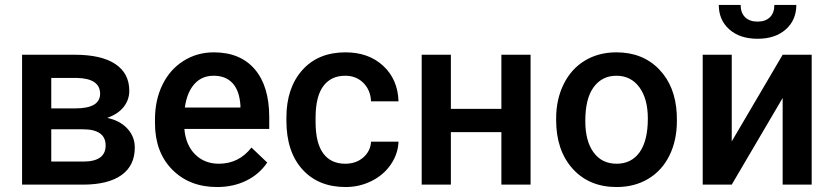

<svg xmlns="http://www.w3.org/2000/svg" viewBox="-20 -751 3387 781"><path d="M69.8 0V-528.3H284.2Q392.6 -528.3 449.2 -490.5Q505.9 -452.6 505.9 -381.8Q505.9 -345.2 483.2 -316.2Q460.4 -287.1 416 -271.5Q467.8 -260.7 498 -228Q528.3 -195.3 528.3 -150.9Q528.3 -77.1 473.9 -38.6Q419.4 0 317.4 0ZM188.5 -225.1V-93.8H318.4Q409.7 -93.8 409.7 -159.2Q409.7 -225.1 316.9 -225.1ZM188.5 -310.1H286.1Q387.2 -310.1 387.2 -369.6Q387.2 -432.1 291.5 -434.1H188.5Z M610.4 0ZM863.3 9.8Q750.5 9.8 680.4 -61.3Q610.4 -132.3 610.4 -250.5V-265.1Q610.4 -344.2 640.9 -406.5Q671.4 -468.8 726.6 -503.4Q781.7 -538.1 849.6 -538.1Q957.5 -538.1 1016.4 -469.2Q1075.2 -400.4 1075.2 -274.4V-226.6H730Q735.4 -161.1 773.7 -123Q812 -85 870.1 -85Q951.7 -85 1002.9 -150.9L1066.9 -89.8Q1035.2 -42.5 982.2 -16.4Q929.2 9.8 863.3 9.8ZM849.1 -442.9Q800.3 -442.9 770.3 -408.7Q740.2 -374.5 731.9 -313.5H958V-322.3Q954.1 -381.8 926.3 -412.4Q898.4 -442.9 849.1 -442.9Z M1384.3 -85Q1428.7 -85 1458 -110.8Q1487.3 -136.7 1489.3 -174.8H1601.1Q1599.1 -125.5 1570.3 -82.8Q1541.5 -40 1492.2 -15.1Q1442.9 9.8 1385.7 9.8Q1274.9 9.8 1210 -62Q1145 -133.8 1145 -260.3V-272.5Q1145 -393.1 1209.5 -465.6Q1273.9 -538.1 1385.3 -538.1Q1479.5 -538.1 1538.8 -483.2Q1598.1 -428.2 1601.1 -338.9H1489.3Q1487.3 -384.3 1458.3 -413.6Q1429.2 -442.9 1384.3 -442.9Q1326.7 -442.9 1295.4 -401.1Q1264.2 -359.4 1263.7 -274.4V-255.4Q1263.7 -169.4 1294.7 -127.2Q1325.7 -85 1384.3 -85Z M2138.2 0H2019.5V-213.4H1814V0H1695.3V-528.3H1814V-308.1H2019.5V-528.3H2138.2Z M2242.2 0ZM2242.2 -269Q2242.2 -346.7 2272.9 -408.9Q2303.7 -471.2 2359.4 -504.6Q2415 -538.1 2487.3 -538.1Q2594.2 -538.1 2660.9 -469.2Q2727.5 -400.4 2732.9 -286.6L2733.4 -258.8Q2733.4 -180.7 2703.4 -119.1Q2673.3 -57.6 2617.4 -23.9Q2561.5 9.8 2488.3 9.8Q2376.5 9.8 2309.3 -64.7Q2242.2 -139.2 2242.2 -263.2ZM2360.8 -258.8Q2360.8 -177.2 2394.5 -131.1Q2428.2 -85 2488.3 -85Q2548.3 -85 2581.8 -131.8Q2615.2 -178.7 2615.2 -269Q2615.2 -349.1 2580.8 -396Q2546.4 -442.9 2487.3 -442.9Q2429.2 -442.9 2395 -396.7Q2360.8 -350.6 2360.8 -258.8Z M2838.4 0ZM3163.6 -528.3H3281.7V0H3163.6V-352.5L2956.5 0H2838.4V-528.3H2956.5V-175.8ZM3219.2 -731Q3219.2 -669.4 3176.3 -631.3Q3133.3 -593.3 3061.5 -593.3Q2989.7 -593.3 2946.8 -631.3Q2903.8 -669.4 2903.8 -731H2992.7Q2992.7 -698.7 3011 -680.9Q3029.3 -663.1 3061.5 -663.1Q3093.8 -663.1 3111.8 -680.9Q3129.9 -698.7 3129.9 -731Z"/></svg>

Font: Roboto Medium
Style: Regular
Weight: 500
Designer: Google
Version: Version 2.134; 2016; ttfautohint (v1.6)